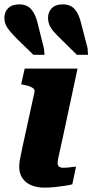

<svg xmlns="http://www.w3.org/2000/svg" viewBox="-40 -854 423 879"><path d="M164 5Q129 5 103 -6Q77 -17 62.5 -38.5Q48 -60 48 -91Q48 -105 51 -122Q54 -139 59.5 -165Q65 -191 74 -232L118 -433Q120 -442 114 -448Q108 -454 96 -458.5Q84 -463 67 -466L57 -468L73 -540H315L247 -222Q240 -188 234.5 -165.5Q229 -143 226.5 -129Q224 -115 224 -108Q224 -96 230.5 -91Q237 -86 251 -86Q262 -86 272 -87Q282 -88 291.5 -89.5Q301 -91 308 -91L291 -10Q274 -6 254 -3Q234 0 211 2.5Q188 5 164 5ZM332 -745 361 -633 363 -603H312L244 -670Q219 -694 205 -710.5Q191 -727 185.5 -741.5Q180 -756 180 -773Q180 -799 197 -816.5Q214 -834 247 -834Q283 -834 302.5 -811.5Q322 -789 332 -745ZM133 -745 161 -633 164 -603H113L44 -670Q20 -694 6 -710.5Q-8 -727 -14 -741.5Q-20 -756 -20 -773Q-20 -799 -2.5 -816.5Q15 -834 48 -834Q83 -834 103 -811.5Q123 -789 133 -745Z"/></svg>

Font: Roboto Serif
Style: Bold Italic
Weight: 700
Italic angle: -10°
Designer: Greg Gazdowicz
Foundry: Commercial Type
Version: Version 1.008